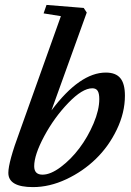

<svg xmlns="http://www.w3.org/2000/svg" viewBox="-20 -745 530 776"><path d="M113.3 11.2Q13.7 11.2 13.7 -46.4Q13.7 -89.8 59.6 -213.4L226.1 -679.7L156.2 -690.9L168 -725.1L318.4 -712.9L330.6 -694.3L188 -298.8Q302.7 -451.7 407.7 -451.7Q447.8 -451.7 466.3 -429.2Q484.9 -406.7 484.9 -358.4Q484.9 -289.6 452.1 -221.4Q419.4 -153.3 367.4 -102.8Q315.4 -52.2 247.8 -20.5Q180.2 11.2 113.3 11.2ZM151.9 -39.1Q184.6 -39.1 225.8 -70.1Q267.1 -101.1 301 -146.2Q335 -191.4 358.2 -246.1Q381.3 -300.8 381.3 -344.7Q381.3 -367.2 374.8 -377.7Q368.2 -388.2 353 -388.2Q313 -388.2 256.1 -329.1Q199.2 -270 158.7 -194.6Q118.2 -119.1 118.2 -73.2Q118.2 -39.1 151.9 -39.1Z"/></svg>

Font: Elstob 10pt SemiBold
Style: Italic
Weight: 600
Italic angle: -20°
Designer: Peter S. Baker
Version: Version 1.015